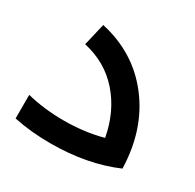

<svg xmlns="http://www.w3.org/2000/svg" viewBox="-133 -736 894 880"><g transform="rotate(30 314.0 -295.5)"><path d="M173.8 -590.8Q356.9 -550.3 465.3 -409.2Q573.7 -268.1 579.1 -64.9Q428.7 0 233.9 0Q132.3 0 40 -19V-144Q131.3 -121.1 234.9 -121.1Q344.7 -121.1 439.9 -147Q417 -272.9 341.1 -359.9Q265.1 -446.8 146 -473.1Z"/></g></svg>

Font: Montserrat-Arabic Medium
Style: Regular
Weight: 500
Designer: Mohamed Gaber
Foundry: Kief Type Foundry
Version: Version 5.008;PS 005.008;hotconv 1.0.88;makeotf.lib2.5.64775